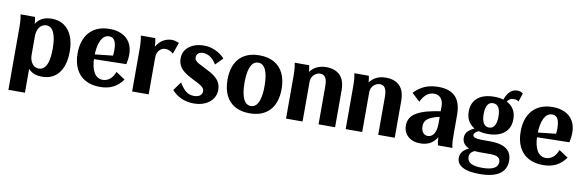

<svg xmlns="http://www.w3.org/2000/svg" viewBox="-53 -1052 5151 1693"><g transform="rotate(10 2523.0 -206.0)"><path d="M49.7 175V-383.1Q49.7 -405.8 48.7 -425.6Q47.7 -445.4 45.7 -463.7Q43.7 -482 39.7 -498.7H169.1Q172.1 -485.6 173.8 -472.3Q175.4 -458.9 176.8 -444.6Q178.1 -430.4 178.6 -415.1Q179.1 -399.8 179.1 -383.1L163.6 -407.6Q175.9 -441.3 197.1 -463.6Q218.3 -486 249.1 -497.4Q279.8 -508.7 319 -508.7Q383.3 -508.7 429.1 -477.6Q474.8 -446.5 499.4 -388.5Q524 -330.4 524 -247.8Q524 -198.9 515 -158.7Q506 -118.4 489 -87.1Q472 -55.7 447.3 -34Q422.5 -12.2 390.8 -1.1Q359.1 10 320.5 10Q287.2 10 260.5 1.8Q233.8 -6.5 213.9 -22.7Q194.1 -38.9 180.4 -63.2L197.7 -81.9V175ZM280.9 -55.7Q298.5 -55.7 313 -63.6Q327.4 -71.5 338.6 -87.1Q349.7 -102.6 357 -125.8Q364.2 -148.9 367.9 -179.7Q371.6 -210.5 371.6 -248.8Q371.6 -344.1 348.7 -393.5Q325.8 -443 281.9 -443Q263.3 -443 247.7 -434.9Q232.1 -426.8 221 -412.1Q209.9 -397.5 203.8 -377.4Q197.7 -357.3 197.7 -332.5V-166.2Q197.7 -133.3 208.2 -108.4Q218.7 -83.5 237.6 -69.6Q256.6 -55.7 280.9 -55.7Z M839 10Q761.9 10 707.2 -20.3Q652.5 -50.6 623.6 -108.4Q594.7 -166.2 594.7 -248Q594.7 -308.7 610.9 -357Q627.1 -405.4 658.2 -439Q689.3 -472.7 734.2 -490.7Q779.1 -508.7 836.4 -508.7Q902.5 -508.7 949.4 -485.3Q996.2 -462 1020.7 -418.7Q1045.3 -375.4 1045.3 -313.6Q1045.3 -296.3 1042.9 -275.5Q1040.5 -254.6 1034.8 -228.2L700.3 -221.2V-259.7L945.1 -286.1L898.6 -247.3Q904.6 -269.5 906.9 -287.1Q909.1 -304.8 909.1 -329.9Q909.1 -368.3 902 -393.6Q894.9 -418.8 880.2 -431.1Q865.5 -443.5 842.8 -443.5Q819.5 -443.5 801.3 -429.9Q783.2 -416.2 770.8 -390.5Q758.4 -364.7 751.8 -328.7Q745.1 -292.8 745.1 -248.4V-240.9Q745.1 -196.1 752.6 -161.4Q760.1 -126.8 773.7 -103.5Q787.4 -80.2 807.3 -68Q827.3 -55.7 852.2 -55.7Q888.9 -55.7 917.3 -79.6Q945.8 -103.5 960.5 -145.9L1042.5 -91.6Q1005.2 -39.7 956.1 -14.9Q907 10 839 10Z M1126.7 0V-383.1Q1126.7 -404.5 1125.7 -424Q1124.7 -443.6 1122.7 -462.4Q1120.7 -481.1 1116.7 -498.7H1246.1Q1250.1 -482.6 1252.1 -464.5Q1254.1 -446.5 1255.1 -426.6Q1256.1 -406.6 1256.1 -383.1L1240.6 -387.2Q1252.6 -424.8 1275.2 -451.9Q1297.8 -479 1328.3 -493.8Q1358.7 -508.7 1393.2 -508.7Q1408.4 -508.7 1423.9 -505Q1439.3 -501.2 1458.8 -493.3L1422.3 -390.8Q1406.5 -405.2 1388.5 -412.8Q1370.4 -420.4 1352.4 -420.4Q1329.7 -420.4 1312.2 -408.8Q1294.7 -397.2 1284.7 -376.5Q1274.7 -355.9 1274.7 -328.9V0Z M1679.1 10Q1619.3 10 1569.7 -11.4Q1520 -32.8 1481.6 -75.5L1537.4 -153.3Q1570 -100.3 1599.5 -78Q1629.1 -55.7 1669.8 -55.7Q1692.4 -55.7 1708.6 -62.1Q1724.8 -68.5 1733.7 -80.9Q1742.7 -93.3 1742.7 -109.6Q1742.7 -124 1734.9 -136Q1727.1 -148 1705 -162.1Q1682.8 -176.2 1639.9 -196.2Q1587.5 -221.4 1555.9 -246.5Q1524.3 -271.5 1510.7 -299.6Q1497 -327.7 1497 -361.7Q1497 -406 1520.3 -438.9Q1543.6 -471.8 1585.7 -490.2Q1627.9 -508.7 1682.8 -508.7Q1734.3 -508.7 1783.5 -486.8Q1832.6 -464.8 1868.6 -425.6L1804.9 -360.8Q1780.5 -401 1750 -422.1Q1719.5 -443.2 1684.3 -443.2Q1656.5 -443.2 1641.2 -429.4Q1625.8 -415.6 1625.8 -393.1Q1625.8 -379.6 1634.2 -368Q1642.6 -356.4 1665.3 -343.2Q1688 -330.1 1729.4 -310.1Q1782.6 -285.2 1813.9 -260Q1845.3 -234.8 1858.8 -206.9Q1872.3 -178.9 1872.3 -144.6Q1872.3 -99.6 1847.5 -64.5Q1822.8 -29.3 1779.2 -9.7Q1735.6 10 1679.1 10Z M2178.8 10Q2101.8 10 2047.5 -20.4Q1993.3 -50.7 1965 -108.9Q1936.7 -167 1936.7 -249.6Q1936.7 -311.8 1952.8 -360.1Q1968.9 -408.5 2000.1 -441.6Q2031.2 -474.7 2076 -491.7Q2120.7 -508.7 2178.7 -508.7Q2256.3 -508.7 2310.3 -478.3Q2364.3 -448 2392.6 -390.2Q2420.9 -332.5 2420.9 -249.5Q2420.9 -187 2404.8 -138.9Q2388.7 -90.7 2357.5 -57.5Q2326.2 -24.2 2281.6 -7.1Q2236.9 10 2178.8 10ZM2178.6 -55.2Q2196.5 -55.2 2210.7 -63.1Q2225 -71 2235.7 -86.9Q2246.4 -102.9 2253.6 -126.5Q2260.8 -150.2 2264.6 -180.7Q2268.4 -211.2 2268.4 -249.3Q2268.4 -344.1 2245.6 -393.8Q2222.7 -443.5 2178.7 -443.5Q2161 -443.5 2146.8 -435.6Q2132.6 -427.7 2121.9 -411.8Q2111.1 -395.9 2103.8 -372.3Q2096.5 -348.7 2092.8 -317.9Q2089.1 -287.2 2089.1 -249.5Q2089.1 -155 2112.2 -105.1Q2135.2 -55.2 2178.6 -55.2Z M2504.7 0V-383.1Q2504.7 -403.9 2503.7 -423.2Q2502.7 -442.5 2500.7 -461.5Q2498.7 -480.6 2494.7 -498.7H2624.1Q2628.1 -482 2630.1 -463.7Q2632.1 -445.4 2633.1 -425.7Q2634.1 -406.1 2634.1 -383.1L2612.3 -408.9Q2637.5 -458.1 2678.5 -483.4Q2719.5 -508.7 2776.2 -508.7Q2855.6 -508.7 2899.8 -464.5Q2943.9 -420.2 2943.9 -329.8V0H2795.9V-341.9Q2795.9 -393.1 2780.8 -417.9Q2765.7 -442.7 2734.4 -442.7Q2714 -442.7 2695.3 -431.7Q2676.5 -420.7 2664.6 -401.1Q2652.7 -381.5 2652.7 -354.1V0Z M3038.7 0V-383.1Q3038.7 -403.9 3037.7 -423.2Q3036.7 -442.5 3034.7 -461.5Q3032.7 -480.6 3028.7 -498.7H3158.1Q3162.1 -482 3164.1 -463.7Q3166.1 -445.4 3167.1 -425.7Q3168.1 -406.1 3168.1 -383.1L3146.3 -408.9Q3171.5 -458.1 3212.5 -483.4Q3253.5 -508.7 3310.2 -508.7Q3389.6 -508.7 3433.8 -464.5Q3477.9 -420.2 3477.9 -329.8V0H3329.9V-341.9Q3329.9 -393.1 3314.8 -417.9Q3299.7 -442.7 3268.4 -442.7Q3248 -442.7 3229.3 -431.7Q3210.5 -420.7 3198.6 -401.1Q3186.7 -381.5 3186.7 -354.1V0Z M3706.4 10Q3638.9 10 3597.3 -27.1Q3555.7 -64.2 3555.7 -125.2Q3555.7 -162.4 3573 -191.1Q3590.2 -219.7 3626.5 -240.9Q3662.8 -262.2 3718.6 -277.3Q3774.4 -292.4 3850.9 -302.7V-253.4Q3807.6 -244.8 3778.6 -233.9Q3749.7 -223.1 3732.7 -210.1Q3715.7 -197.2 3708.6 -180.8Q3701.5 -164.4 3701.5 -144.9Q3701.5 -106 3718.5 -86.1Q3735.4 -66.1 3760.4 -66.1Q3782 -66.1 3799.3 -79.2Q3816.7 -92.4 3826.5 -120.6Q3836.4 -148.9 3836.4 -193.6V-343.3Q3836.4 -374.3 3826.5 -396.6Q3816.7 -418.8 3798 -430.9Q3779.2 -443 3752.1 -443Q3715.9 -443 3685.9 -418.8Q3655.9 -394.7 3636.8 -349.9L3563.9 -417.2Q3607.4 -464.2 3660.3 -486.5Q3713.2 -508.7 3780.7 -508.7Q3832.6 -508.7 3870.9 -495.5Q3909.2 -482.2 3934.3 -455.6Q3959.5 -428.9 3971.9 -388.1Q3984.4 -347.4 3984.4 -291.6V-116.1Q3984.4 -86.9 3985.4 -65.4Q3986.4 -43.8 3988.7 -28.3Q3991.1 -12.8 3994.4 0H3865Q3861.7 -12.6 3859.3 -27.8Q3857 -43 3856 -64.4Q3855 -85.8 3855 -115L3872.8 -106.4Q3851.1 -51.1 3810.5 -20.6Q3769.9 10 3706.4 10Z M4268.2 185Q4218.6 185 4180.5 178Q4142.5 171 4116.7 157Q4090.9 143 4077.8 123Q4064.7 103 4064.7 76Q4064.7 39.4 4089.6 13.3Q4114.6 -12.9 4167.1 -31.9L4215.5 -15.5Q4178.1 -3.2 4163.1 12.1Q4148.1 27.5 4148.1 52.1Q4148.1 90.8 4180.8 109Q4213.5 127.3 4282.1 127.3Q4351.6 127.3 4387.3 108.2Q4423 89.1 4423 51.3Q4423 22.5 4401.5 9Q4379.9 -4.4 4331.7 -4.4H4230.5Q4159.4 -4.4 4118.3 -31.6Q4077.2 -58.9 4077.2 -107.3Q4077.2 -142.5 4102.8 -167.8Q4128.4 -193.2 4181.9 -213L4226.4 -196.1Q4191.6 -185.6 4174.2 -172.5Q4156.7 -159.4 4156.7 -145.4Q4156.7 -130.2 4176.7 -122.6Q4196.7 -115 4239.8 -115H4312.8Q4377.7 -115 4420.8 -99.3Q4463.9 -83.5 4485.2 -52.6Q4506.5 -21.8 4506.5 24.8Q4506.5 103.8 4446.7 144.4Q4386.9 185 4268.2 185ZM4280.3 -175.1Q4217 -175.1 4172.3 -195Q4127.5 -214.8 4103.8 -252.1Q4080.1 -289.3 4080.1 -341.9Q4080.1 -394.8 4103.7 -432.2Q4127.2 -469.7 4171.9 -489.2Q4216.5 -508.7 4279.7 -508.7Q4343 -508.7 4387.7 -489.2Q4432.5 -469.7 4456.2 -432.2Q4479.9 -394.8 4479.9 -341.9Q4479.9 -289.3 4456.2 -252.1Q4432.5 -214.8 4387.9 -195Q4343.2 -175.1 4280.3 -175.1ZM4280 -232.8Q4296.2 -232.8 4308.4 -239.9Q4320.6 -246.9 4329.2 -260.8Q4337.7 -274.6 4342 -295Q4346.3 -315.5 4346.3 -342.6Q4346.3 -396.6 4329.4 -423.8Q4312.4 -451 4280 -451Q4263.8 -451 4251.2 -444.3Q4238.6 -437.6 4230.5 -423.8Q4222.3 -409.9 4218 -389.8Q4213.7 -369.7 4213.7 -342.6Q4213.7 -288.7 4231 -260.8Q4248.3 -232.8 4280 -232.8ZM4385.3 -461.2 4357.8 -480.2Q4372.6 -536.7 4401.4 -567Q4430.2 -597.4 4469.9 -597.4Q4486.1 -597.4 4498.8 -593.3Q4511.4 -589.2 4522.6 -580L4497.2 -504.3Q4487.2 -512.2 4478 -515.2Q4468.9 -518.1 4454.7 -518.1Q4428.8 -518.1 4411.9 -504.7Q4395 -491.3 4385.3 -461.2Z M4806 10Q4728.9 10 4674.2 -20.3Q4619.5 -50.6 4590.6 -108.4Q4561.7 -166.2 4561.7 -248Q4561.7 -308.7 4577.9 -357Q4594.1 -405.4 4625.2 -439Q4656.3 -472.7 4701.2 -490.7Q4746.1 -508.7 4803.4 -508.7Q4869.5 -508.7 4916.4 -485.3Q4963.2 -462 4987.7 -418.7Q5012.3 -375.4 5012.3 -313.6Q5012.3 -296.3 5009.9 -275.5Q5007.5 -254.6 5001.8 -228.2L4667.3 -221.2V-259.7L4912.1 -286.1L4865.6 -247.3Q4871.6 -269.5 4873.9 -287.1Q4876.1 -304.8 4876.1 -329.9Q4876.1 -368.3 4869 -393.6Q4861.9 -418.8 4847.2 -431.1Q4832.5 -443.5 4809.8 -443.5Q4786.5 -443.5 4768.3 -429.9Q4750.2 -416.2 4737.8 -390.5Q4725.4 -364.7 4718.8 -328.7Q4712.1 -292.8 4712.1 -248.4V-240.9Q4712.1 -196.1 4719.6 -161.4Q4727.1 -126.8 4740.7 -103.5Q4754.4 -80.2 4774.3 -68Q4794.3 -55.7 4819.2 -55.7Q4855.9 -55.7 4884.3 -79.6Q4912.8 -103.5 4927.5 -145.9L5009.5 -91.6Q4972.2 -39.7 4923.1 -14.9Q4874 10 4806 10Z"/></g></svg>

Font: Sutasoma
Style: Regular
Weight: 400
Designer: Izhar Fathurrohim, Akbar Rohmanto, Arusyal Khofiqoini
Foundry: Kiwari Kolektiv
Version: Version 1.102